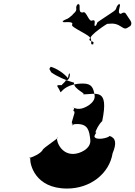

<svg xmlns="http://www.w3.org/2000/svg" viewBox="-20 -1172 779 1110"><path d="M337 -645C343 -650 371 -689 460 -689C513 -689 520 -661 527 -621C534 -576 465 -543 441 -543H426C432 -543 396 -548 406 -552C419 -552 390 -550 403 -550C419 -546 396 -535 408 -528C421 -528 385 -457 398 -457C411 -455 386 -450 399 -448C412 -450 382 -449 397 -450C412 -451 399 -455 426 -455C489 -455 496 -417 502 -364C508 -312 441 -282 402 -282C322 -282 300 -377 313 -377C326 -377 228 -317 226 -304C214 -284 168 -262 148 -259V-256C151 -260 155 -273 155 -249C154 -227 179 -82 368 -82C502 -82 612 -168 631 -286C655 -343 650 -374 614 -386C603 -373 534 -359 526 -382C527 -398 545 -409 531 -406C536 -421 549 -451 571 -472C611 -668 538 -626 452 -626C496 -626 402 -654 408 -694C366 -705 307 -731 276 -754C266 -776 261 -768 273 -786C305 -778 351 -748 373 -720C383 -790 397 -706 358 -706C361 -700 336 -684 338 -680C305 -680 306 -681 321 -657C333 -637 326 -634 337 -645ZM712 -1086C706 -1097 699 -1106 679 -1092C650 -1093 686 -1149 669 -1148C648 -1134 686 -1162 666 -1148C642 -1122 664 -1123 628 -1100C607 -1086 579 -1068 559 -1054C528 -1034 552 -1044 531 -1022C510 -1008 554 -1036 534 -1022C514 -1017 543 -1061 514 -1054C493 -1040 479 -1114 459 -1100C425 -1096 452 -1149 432 -1148C411 -1134 449 -1162 429 -1148C408 -1122 437 -1120 404 -1092C383 -1078 417 -1098 397 -1084C364 -1056 377 -1069 344 -1052C322 -1040 363 -1062 343 -1048C336 -1036 405 -1055 398 -1031C377 -1017 519 -963 499 -949C486 -929 537 -938 516 -916C495 -902 539 -930 519 -916C499 -911 512 -929 505 -949C488 -963 612 -1045 602 -1034C609 -1033 642 -1044 677 -1020C704 -1003 704 -1002 734 -1022C750 -1043 727 -1060 712 -1086Z"/></svg>

Font: Hussar Przerywany
Style: Obl
Weight: 400
Foundry: Cannot Into Space Fonts
Version: Version 0.982